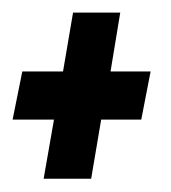

<svg xmlns="http://www.w3.org/2000/svg" viewBox="-26 -388 264 297"><path d="M41.5 -111.5 57.5 -203H-6.5L8.5 -277.5H71.5L87 -368.5H160L145 -277.5H207L192.5 -203H130.5L115 -111.5Z"/></svg>

Font: Anybody UltraCondensed SemiBold
Style: Italic
Weight: 600
Width: 1
Italic angle: -10°
Designer: Tyler Finck
Foundry: Etcetera Type Company
Version: Version 1.010; ttfautohint (v1.8.3) -l 8 -r 50 -G 200 -x 14 